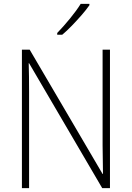

<svg xmlns="http://www.w3.org/2000/svg" viewBox="-20 -970 680 990"><path d="M547 0H507L130 -644H128Q129 -609 129.5 -574Q130 -539 130 -497V0H93V-714H133L509 -73H511Q511 -108 510 -148.5Q509 -189 509 -221V-714H547ZM441 -943Q425 -920 401 -892.5Q377 -865 351 -838Q325 -811 301 -791H275V-800Q307 -833 341 -874.5Q375 -916 396 -950H441Z"/></svg>

Font: Noto Sans Hebrew SemiCondensed ExtraLight
Style: Regular
Weight: 200
Width: 4
Designer: Monotype Design Team
Foundry: Monotype Imaging Inc.
Version: Version 2.004; ttfautohint (v1.8.4.7-5d5b)